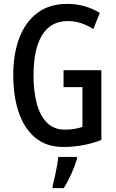

<svg xmlns="http://www.w3.org/2000/svg" viewBox="-20 -744 594 985"><path d="M306 -384H500V-26Q407 10 306 10Q218 10 161 -37.5Q104 -85 76 -168Q48 -251 48 -359Q48 -467 79 -549Q110 -631 171.5 -677.5Q233 -724 325 -724Q372 -724 414 -712Q456 -700 492 -678L459 -595Q394 -636 328 -636Q241 -636 196.5 -564.5Q152 -493 152 -356Q152 -276 168.5 -213.5Q185 -151 220.5 -115Q256 -79 313 -79Q364 -79 403 -93V-297H306ZM375 71Q364 108 345.5 149Q327 190 307 221H250V209Q255 192 261 164.5Q267 137 272 109Q277 81 279 61H375Z"/></svg>

Font: Noto Sans Thai ExtCond Med
Style: Regular
Weight: 500
Width: 2
Designer: Monotype Design Team
Foundry: Monotype Imaging Inc.
Version: Version 2.002; ttfautohint (v1.8.4.7-5d5b)